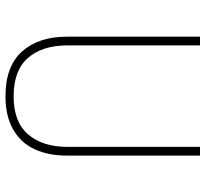

<svg xmlns="http://www.w3.org/2000/svg" viewBox="-44 -678 732 683"><g transform="rotate(90 321.5 -336.0)"><path d="M533 -208Q533 -143 510.5 -94Q488 -45 440.5 -17.5Q393 10 322 10Q215 10 162.5 -49Q110 -108 110 -208V-682H141V-211Q141 -121 185.5 -70Q230 -19 322 -19Q414 -19 458 -71Q502 -123 502 -211V-682H533Z"/></g></svg>

Font: Firava
Style: Regular
Weight: 400
Designer: Carrois Corporate & Edenspiekermann AG
Foundry: Greg Finn Gibson
Version: Version 5.000